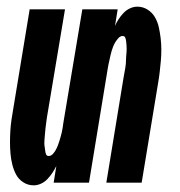

<svg xmlns="http://www.w3.org/2000/svg" viewBox="-20 -548 540 576"><path d="M81 8Q64 8 50 -1Q36 -10 28.5 -24Q21 -38 17 -54Q13 -70 11.5 -87Q10 -104 10 -121Q10 -138 11 -155Q12 -172 14.5 -189Q17 -206 20 -223L69 -520H175L123 -209Q122 -203 121 -197.5Q120 -192 119.5 -186.5Q119 -181 118 -175Q117 -169 116.5 -163.5Q116 -158 115.5 -152.5Q115 -147 114.5 -141.5Q114 -136 113.5 -130Q113 -124 113 -118.5Q113 -113 114 -107.5Q115 -102 115.5 -96.5Q116 -91 118 -85.5Q120 -80 126 -80Q133 -80 138.5 -86Q144 -92 147.5 -98.5Q151 -105 153.5 -111.5Q156 -118 158 -124.5Q160 -131 162 -138Q164 -145 165.5 -151.5Q167 -158 168 -165Q169 -172 170 -179L227 -520H333L325 -470Q329 -480 335.5 -490Q342 -500 350.5 -509Q359 -518 370 -523Q381 -528 392 -528Q409 -528 423 -519Q437 -510 445 -496Q453 -482 456.5 -466Q460 -450 462 -433Q464 -416 464 -399Q464 -382 462.5 -365Q461 -348 459 -331Q457 -314 454 -297L405 0H299L350 -311Q351 -317 352 -322.5Q353 -328 354 -333.5Q355 -339 356 -345Q357 -351 357.5 -356.5Q358 -362 358 -367.5Q358 -373 358.5 -378.5Q359 -384 359.5 -390Q360 -396 360 -401.5Q360 -407 359.5 -412.5Q359 -418 358.5 -423.5Q358 -429 356 -434.5Q354 -440 348 -440Q341 -440 335.5 -434Q330 -428 326 -421.5Q322 -415 319.5 -408.5Q317 -402 315 -395.5Q313 -389 311.5 -382Q310 -375 308.5 -368.5Q307 -362 305.5 -355Q304 -348 303 -341L247 0H141L149 -50Q144 -40 137.5 -30Q131 -20 122.5 -11Q114 -2 103 3Q92 8 81 8Z"/></svg>

Font: Iosevka Extrabold
Style: Italic
Weight: 800
Italic angle: -9°
Monospace: yes
Designer: Belleve Invis
Foundry: Belleve Invis
Version: Version 32.5.0; ttfautohint (v1.8.4)